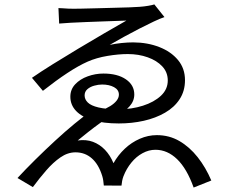

<svg xmlns="http://www.w3.org/2000/svg" viewBox="-20 -794 1040 863"><path d="M242.7 -757.7Q251.3 -757.7 262.7 -756.7Q274.1 -755.7 287 -755.2Q299.9 -754.7 311 -754.7Q319 -754.7 346.9 -755.2Q374.8 -755.7 412.5 -756.8Q450.3 -757.9 489.6 -758.9Q529 -759.9 560.6 -760.9Q592.3 -761.9 606.7 -763.3Q627.7 -764.7 646.5 -768Q665.4 -771.2 673.7 -774.2L719.2 -717.2Q700.8 -711.2 671.1 -697.2Q641.4 -683.2 606.3 -665.2Q571.2 -647.2 536.2 -628Q501.3 -608.8 473.1 -592.3Q499.9 -598 527 -600.7Q554.1 -603.5 578.9 -603.5Q643.3 -603.1 696 -582.5Q748.8 -561.9 780.1 -524.2Q811.5 -486.4 811.5 -433.6Q811.5 -384.9 787.5 -348.2Q763.6 -311.5 721.7 -287.4Q679.9 -263.2 626.4 -251.1Q572.9 -239.1 514 -239.1Q445.5 -239.1 396.9 -253.5Q348.3 -268 322.2 -295.1Q296.2 -322.2 296.2 -359.3Q296.2 -392 318 -415.2Q339.9 -438.5 374.2 -450.9Q408.5 -463.4 444.8 -463.4Q507.9 -463.4 545.8 -437.5Q583.6 -411.7 583.6 -369.3Q583.6 -339.5 561.5 -315.1Q539.4 -290.7 504.8 -274Q500.8 -273 489.8 -272.7Q478.8 -272.4 475.2 -271Q455.9 -259.6 429.1 -240.3Q402.2 -220.9 375.7 -200Q349.3 -179 329.3 -162.6Q367.3 -168 397.9 -156.5Q428.5 -145 451.9 -120.5Q475.3 -96 490.1 -60.5Q511 -97.4 541.1 -125.7Q571.1 -154 608.4 -170.3Q645.6 -186.6 684.9 -186.6Q740.6 -186.6 786.3 -160.1Q832 -133.6 868.4 -87.6Q904.8 -41.5 929.8 17.3L850.4 49Q820 -36 776.2 -78.4Q732.4 -120.8 678.6 -120.8Q648.9 -120.8 620.8 -105.5Q592.6 -90.3 570.5 -63.2Q548.4 -36.2 534.9 -1.7Q531.3 7.5 529 19.3Q526.7 31.1 526.1 40.3L446.6 39.9Q445.6 29 444.1 17.9Q442.6 6.9 439.6 -2.6Q423.5 -55.2 392.7 -82.2Q361.9 -109.3 319.4 -109.3Q284.3 -109.3 251.5 -86.5Q218.7 -63.8 187.8 -28.1Q156.8 7.6 127.7 47L58.6 6.1Q94.6 -32.7 138.3 -76Q182.1 -119.3 227.4 -161.1Q272.7 -202.9 314.9 -237.7Q357.1 -272.5 390.1 -295.3Q393.4 -296.3 402.3 -296.1Q411.1 -295.9 420.4 -296.4Q429.6 -296.9 432.8 -296.9Q457.5 -305.9 475.9 -317.4Q494.3 -328.9 504.4 -342Q514.4 -355.1 514.4 -368.6Q514.4 -390.5 492.5 -402.3Q470.6 -414.1 439.3 -414.1Q422 -414.1 403.4 -408.9Q384.9 -403.8 372.6 -392.9Q360.3 -382 360.3 -365.1Q360.3 -347.4 374.7 -333.2Q389 -319 422.9 -311Q456.7 -302.9 514.6 -302.9Q572.3 -302.9 622.4 -318.9Q672.4 -334.8 703.3 -363.6Q734.1 -392.4 734.1 -432.2Q734.1 -469.1 709.5 -495.5Q684.9 -521.9 644 -536.4Q603.1 -551 554.5 -551Q512.7 -551 463.1 -542.7Q413.4 -534.4 374 -517Q332.5 -498.6 282.8 -465.8Q233.1 -433.1 172.8 -385.7L123.6 -444.2Q162.3 -471.1 217 -505.2Q271.8 -539.3 332 -575.4Q392.1 -611.5 448.9 -644.5Q505.6 -677.5 548.1 -701.5Q537.1 -701.1 509.1 -700.1Q481.1 -699.1 444.4 -697.8Q407.7 -696.5 369.5 -695Q331.4 -693.5 298.3 -691.8Q265.1 -690.1 245.9 -688.1Z"/></svg>

Font: Noto Sans SC Thin
Style: Regular
Weight: 100
Designer: Ryoko NISHIZUKA 西塚涼子 (kana, bopomofo & ideographs); Paul D. Hunt (Latin, Greek & Cyrillic); Sandoll Communications 산돌커뮤니
Foundry: Adobe
Version: Version 2.004-H2;hotconv 1.0.118;makeotfexe 2.5.65603